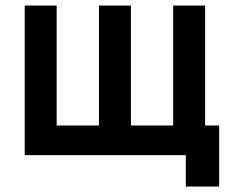

<svg xmlns="http://www.w3.org/2000/svg" viewBox="-20 -560 821 693"><path d="M650.7 113.3V0H69.2V-540H184.5V-107H337.2V-540H452.5V-107H605V-540H720.3V-107H771V113.3Z"/></svg>

Font: Manrope ExtraLight
Style: Regular
Weight: 200
Designer: Mikhail Sharanda
Foundry: Mikhail Sharanda
Version: Version 4.505